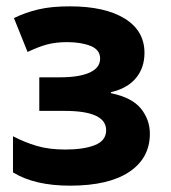

<svg xmlns="http://www.w3.org/2000/svg" viewBox="-20 -577 540 606"><path d="M201 9Q89 9 21 -33V-147Q57 -128 96 -116.5Q135 -105 186 -105Q244 -105 279.5 -119Q315 -133 315 -166Q315 -227 184 -227H104V-333H170Q230 -333 263 -348Q296 -363 296 -392Q296 -420 266 -432Q236 -444 192 -444Q157 -444 130 -437Q103 -430 67 -413L24 -520Q61 -538 102 -547.5Q143 -557 200 -557Q311 -557 373.5 -518.5Q436 -480 436 -410Q436 -363 409 -330.5Q382 -298 330 -286V-283Q397 -269 425 -234Q453 -199 453 -155Q453 -78 388 -34.5Q323 9 201 9Z"/></svg>

Font: Noto Sans Mono ExtraCondensed
Style: Bold
Weight: 700
Width: 2
Designer: Monotype Design Team
Foundry: Monotype Imaging Inc.
Version: Version 2.014